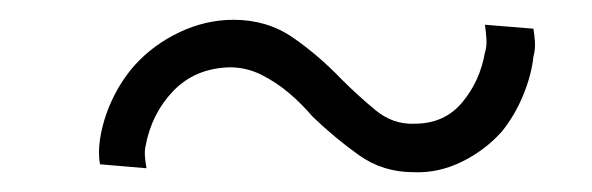

<svg xmlns="http://www.w3.org/2000/svg" viewBox="-20 -347 598 194"><path d="M128 -177Q127 -183 126.5 -188.5Q126 -194 127 -199Q133 -232 155 -255Q177 -278 212 -279Q229 -279 244 -271.5Q259 -264 272 -253Q285 -242 296 -229Q319 -207 343 -190Q367 -173 398 -173Q423 -172 446.5 -183.5Q470 -195 487 -214Q500 -230 508.5 -250.5Q517 -271 519 -290Q521 -297 520.5 -304.5Q520 -312 519 -318L470 -322Q471 -315 471.5 -307.5Q472 -300 470 -294Q465 -265 447 -243.5Q429 -222 399 -222Q377 -221 359 -236Q341 -251 325 -267Q302 -291 276 -309Q250 -327 216 -327Q188 -327 161.5 -314.5Q135 -302 116 -281Q102 -265 93 -245.5Q84 -226 81 -206Q80 -199 80 -193Q80 -187 81 -181Z"/></svg>

Font: Jost Light
Style: Italic
Weight: 300
Italic angle: -5°
Version: Version 3.710